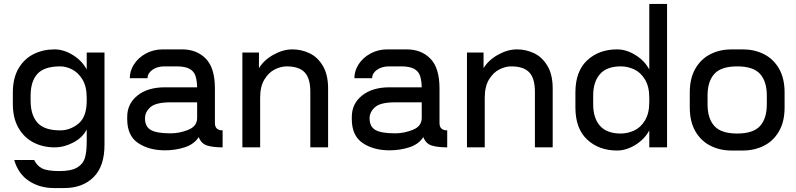

<svg xmlns="http://www.w3.org/2000/svg" viewBox="-20 -746 4032 972"><path d="M509 -480V-12Q509 96 453.5 151Q398 206 305 206H253Q181 206 126.5 170Q72 134 52 64H153Q167 93 193 106.5Q219 120 281 120Q340 120 370 102.5Q400 85 409.5 54Q419 23 419 -28V-91Q399 -50 352 -25Q305 0 256 0Q198 0 150 -24.5Q102 -49 73.5 -98.5Q45 -148 45 -220V-278Q45 -350 73.5 -399Q102 -448 150 -472Q198 -496 256 -496Q303 -496 349.5 -467Q396 -438 419 -394V-480ZM419 -236V-251Q419 -308 397.5 -343.5Q376 -379 345 -394.5Q314 -410 285 -410Q204 -410 169.5 -372Q135 -334 135 -262V-236Q135 -164 169.5 -125Q204 -86 285 -86Q335 -86 377 -120Q419 -154 419 -236Z M1107 -86V0Q1060 0 1029.5 -9Q999 -18 986 -52Q963 -16 916 -0.5Q869 15 815 15Q734 15 679 -22Q624 -59 624 -143V-154Q624 -221 676 -262.5Q728 -304 815 -304H978Q977 -341 969 -363.5Q961 -386 938.5 -398Q916 -410 873 -410H813Q776 -410 751.5 -392.5Q727 -375 727 -350H637Q637 -387 658.5 -420.5Q680 -454 718.5 -475Q757 -496 804 -496H902Q976 -496 1022 -449Q1068 -402 1068 -298V-123Q1068 -86 1107 -86ZM978 -149V-228H844Q769 -228 741.5 -203.5Q714 -179 714 -147Q714 -105 743.5 -88Q773 -71 844 -71Q889 -71 933.5 -89Q978 -107 978 -149Z M1641 -298V0H1551V-282Q1551 -349 1522.5 -379.5Q1494 -410 1431 -410Q1402 -410 1371 -394.5Q1340 -379 1318.5 -343.5Q1297 -308 1297 -251V0H1207V-480H1291V-401Q1316 -442 1364.5 -469Q1413 -496 1460 -496Q1506 -496 1547 -476.5Q1588 -457 1614.5 -412.5Q1641 -368 1641 -298Z M2244 -86V0Q2197 0 2166.5 -9Q2136 -18 2123 -52Q2100 -16 2053 -0.5Q2006 15 1952 15Q1871 15 1816 -22Q1761 -59 1761 -143V-154Q1761 -221 1813 -262.5Q1865 -304 1952 -304H2115Q2114 -341 2106 -363.5Q2098 -386 2075.5 -398Q2053 -410 2010 -410H1950Q1913 -410 1888.5 -392.5Q1864 -375 1864 -350H1774Q1774 -387 1795.5 -420.5Q1817 -454 1855.5 -475Q1894 -496 1941 -496H2039Q2113 -496 2159 -449Q2205 -402 2205 -298V-123Q2205 -86 2244 -86ZM2115 -149V-228H1981Q1906 -228 1878.5 -203.5Q1851 -179 1851 -147Q1851 -105 1880.5 -88Q1910 -71 1981 -71Q2026 -71 2070.5 -89Q2115 -107 2115 -149Z M2778 -298V0H2688V-282Q2688 -349 2659.5 -379.5Q2631 -410 2568 -410Q2539 -410 2508 -394.5Q2477 -379 2455.5 -343.5Q2434 -308 2434 -251V0H2344V-480H2428V-401Q2453 -442 2501.5 -469Q2550 -496 2597 -496Q2643 -496 2684 -476.5Q2725 -457 2751.5 -412.5Q2778 -368 2778 -298Z M3357 -726V0H3267V-86Q3244 -42 3197.5 -13Q3151 16 3104 16Q3012 16 2952.5 -39.5Q2893 -95 2893 -202V-278Q2893 -385 2952.5 -440.5Q3012 -496 3104 -496Q3151 -496 3197.5 -467Q3244 -438 3267 -394V-726ZM3267 -229V-251Q3267 -308 3245 -344Q3223 -380 3190 -395Q3157 -410 3123 -410Q3052 -410 3017.5 -371Q2983 -332 2983 -262V-218Q2983 -148 3017.5 -109Q3052 -70 3123 -70Q3157 -70 3190 -85Q3223 -100 3245 -136Q3267 -172 3267 -229Z M3952 -278V-202Q3952 -130 3923.5 -81Q3895 -32 3847 -8Q3799 16 3741 16H3683Q3625 16 3577 -8Q3529 -32 3500.5 -81Q3472 -130 3472 -202V-278Q3472 -350 3500.5 -399Q3529 -448 3577 -472Q3625 -496 3683 -496H3741Q3799 -496 3847 -472Q3895 -448 3923.5 -399Q3952 -350 3952 -278ZM3712 -410Q3631 -410 3596.5 -372Q3562 -334 3562 -262V-218Q3562 -146 3596.5 -108Q3631 -70 3712 -70Q3793 -70 3827.5 -108Q3862 -146 3862 -218V-262Q3862 -334 3827.5 -372Q3793 -410 3712 -410Z"/></svg>

Font: Violet Sans
Style: Regular
Weight: 400
Designer: Calvin Waterman
Foundry: Violet Office
Version: Version 1.013